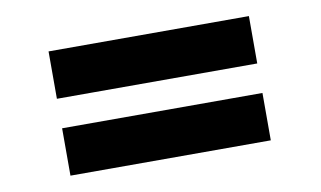

<svg xmlns="http://www.w3.org/2000/svg" viewBox="-45 -495 813 487"><g transform="rotate(-10 361.0 -252.0)"><path d="M102 -412H618V-290H102ZM102 -214H618V-92H102Z"/></g></svg>

Font: Josefin Sans Thin
Style: Bold
Weight: 700
Version: Version 2.000